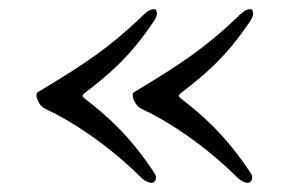

<svg xmlns="http://www.w3.org/2000/svg" viewBox="-20 -420 635 421"><path d="M313 -19C318 -19 322 -25 322 -31C322 -34 321 -37 319 -40C263 -125 211 -169 167 -203C159 -209 159 -211 167 -217C211 -251 263 -291 319 -376C322 -381 324 -386 324 -391C324 -396 322 -400 318 -400C306 -400 294 -387 289 -382C220 -316 165 -279 63 -218C61 -217 60 -214 60 -211C60 -202 68 -187 78 -182C137 -155 214 -104 283 -37C288 -32 300 -19 313 -19ZM524 -19C529 -19 533 -25 533 -31C533 -34 532 -37 530 -40C474 -125 422 -169 378 -203C370 -209 370 -211 378 -217C422 -251 474 -291 530 -376C533 -381 535 -386 535 -391C535 -396 533 -400 529 -400C517 -400 505 -387 500 -382C431 -316 376 -279 274 -218C272 -217 271 -214 271 -211C271 -202 279 -187 289 -182C348 -155 425 -104 494 -37C499 -32 511 -19 524 -19Z"/></svg>

Font: Garamond-Math
Style: Regular
Weight: 400
Version: Version 2019-08-16